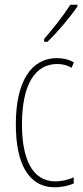

<svg xmlns="http://www.w3.org/2000/svg" viewBox="-20 -783 353 813"><path d="M308 -756V-763H278C244 -711 212 -671 167 -618V-606H181C220 -643 275 -707 308 -756ZM212 10C239 10 270 4 292 -6V-32C267 -21 240 -15 215 -15C114 -15 73 -114 73 -257C73 -427 130 -512 222 -512C244 -512 265 -507 283 -496L293 -519C272 -531 248 -537 221 -537C113 -537 47 -440 47 -256C47 -93 99 10 212 10Z"/></svg>

Font: Noto Sans Gurmukhi UI ExtraCondensed Thin
Style: Regular
Weight: 100
Width: 2
Designer: Jelle Bosma - Monotype Design Team
Foundry: Monotype Imaging Inc.
Version: Version 2.004